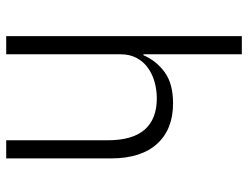

<svg xmlns="http://www.w3.org/2000/svg" viewBox="-108 -672 780 603"><g transform="rotate(90 281.5 -370.0)"><path d="M93 -740H150V-431H153Q170 -471 206 -497.5Q242 -524 304 -524Q386 -524 431.5 -473.5Q477 -423 477 -329V0H420V-319Q420 -397 386.5 -435Q353 -473 289 -473Q262 -473 237 -466Q212 -459 192.5 -445Q173 -431 161.5 -409.5Q150 -388 150 -360V0H93Z"/></g></svg>

Font: IBM Plex Sans Thai Light
Style: Regular
Weight: 300
Designer: Mike Abbink, Paul van der Laan, Pieter van Rosmalen, Ben Mitchell, Mark Frömberg
Foundry: Bold Monday
Version: Version 1.2